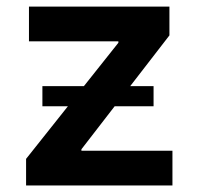

<svg xmlns="http://www.w3.org/2000/svg" viewBox="-20 -566 606 586"><path d="M59.6 0V-81.1L341.3 -435.5V-439.9H68.4V-545.9H497.1V-458L228.5 -110.4V-106H506.3V0ZM109.4 -241.7V-303.2H448.7V-241.7Z"/></svg>

Font: Inter-SemiBold
Style: Regular
Weight: 600
Designer: Rasmus Andersson
Foundry: rsms
Version: Version 4.000;git-a52131595